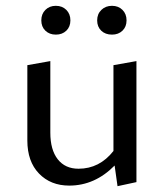

<svg xmlns="http://www.w3.org/2000/svg" viewBox="-20 -633 564 660"><path d="M208 -527.5Q194 -514 172 -514Q150 -514 136 -527.5Q122 -541 122 -563Q122 -585 136 -599Q150 -613 172 -613Q194 -613 208 -599Q222 -585 222 -563Q222 -541 208 -527.5ZM365 -514Q342 -514 328 -527.5Q314 -541 314 -563Q314 -585 328.5 -599Q343 -613 365 -613Q387 -613 401 -599Q415 -585 415 -563Q415 -541 401 -527.5Q387 -514 365 -514ZM370 -409 449 -423V-7L384 7L374 -64Q306 5 218 5Q154 5 114 -36.5Q74 -78 74 -150V-409L153 -423V-177Q153 -118 178.5 -85.5Q204 -53 250 -53Q322 -53 370 -114Z"/></svg>

Font: EauTestInfant Medium
Style: Regular
Weight: 500
Designer: Christian Thalmann (Catharsis Fonts)
Version: Version 0.001;PS 000.001;hotconv 1.0.88;makeotf.lib2.5.64775